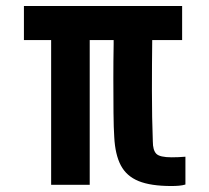

<svg xmlns="http://www.w3.org/2000/svg" viewBox="-20 -618 700 642"><path d="M151 0V-484H60V-598H589V-484H489Q488 -406 488 -314.5Q488 -223 491 -145Q491 -116 502.5 -104Q514 -92 554 -92Q566 -92 576.5 -92.5Q587 -93 600 -94V-1Q590 2 578 3Q566 4 553 4Q484 4 443.5 -12.5Q403 -29 384 -65Q365 -101 362 -160Q360 -189 359.5 -241.5Q359 -294 359 -355Q359 -416 360 -470V-484H280V0Z"/></svg>

Font: Big Shoulders Display ExtraBold
Style: Regular
Weight: 800
Designer: Patric King
Foundry: XO Type Co
Version: Version 1.000; ttfautohint (v1.8.2)